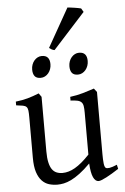

<svg xmlns="http://www.w3.org/2000/svg" viewBox="-61 -946 651 1003"><g transform="rotate(-5 265.0 -444.5)"><path d="M522 -40Q503.9 -28.3 487.3 -18.3Q470.7 -8.3 456.5 -1Q442.4 6.3 431.6 10.5Q420.9 14.6 415 14.6Q397.9 14.6 387.2 -8.1Q376.5 -30.8 373.5 -81.1Q343.3 -50.8 318.1 -32Q293 -13.2 271.7 -2.9Q250.5 7.3 232.7 11Q214.8 14.6 199.2 14.6Q176.3 14.6 155.3 8.3Q134.3 2 118.2 -14.9Q102.1 -31.7 92.5 -61Q83 -90.3 83 -136.2V-347.2Q83 -370.6 81.5 -383.5Q80.1 -396.5 74 -403.1Q67.9 -409.7 55.2 -412.1Q42.5 -414.6 20 -417V-436.5Q37.6 -438.5 53 -441.4Q68.4 -444.3 82.8 -448.2Q97.2 -452.1 111.8 -457.3Q126.5 -462.4 142.6 -468.8L156.2 -449.7V-163.1Q156.2 -128.9 161.4 -106Q166.5 -83 176 -69.3Q185.5 -55.7 199.5 -49.8Q213.4 -43.9 231 -43.9Q246.6 -43.9 262.9 -48.6Q279.3 -53.2 296.6 -63.2Q314 -73.2 333 -89.1Q352.1 -105 373.5 -127.9V-347.2Q373.5 -369.1 371.3 -382.3Q369.1 -395.5 361.8 -402.8Q354.5 -410.2 341.1 -413.1Q327.6 -416 305.2 -417V-436.5Q340.3 -440.9 372.6 -450.2Q404.8 -459.5 432.1 -468.8L446.8 -449.7V-124Q446.8 -93.8 449 -74.7Q451.2 -55.7 458 -50.8Q463.9 -46.9 478 -49.1Q492.2 -51.3 517.1 -62ZM412.6 -615.7Q412.6 -602.1 408.2 -589.8Q403.8 -577.6 396.2 -568.6Q388.7 -559.6 378.4 -554.2Q368.2 -548.8 356 -548.8Q334 -548.8 324.5 -561Q314.9 -573.2 314.9 -595.7Q314.9 -609.4 319.3 -621.6Q323.7 -633.8 331.5 -642.8Q339.4 -651.9 349.4 -657Q359.4 -662.1 371.1 -662.1Q412.6 -662.1 412.6 -615.7ZM217.3 -615.7Q217.3 -602.1 212.9 -589.8Q208.5 -577.6 200.9 -568.6Q193.4 -559.6 183.1 -554.2Q172.9 -548.8 160.6 -548.8Q138.7 -548.8 129.2 -561Q119.6 -573.2 119.6 -595.7Q119.6 -609.4 124 -621.6Q128.4 -633.8 136.2 -642.8Q144 -651.9 154.1 -657Q164.1 -662.1 175.8 -662.1Q217.3 -662.1 217.3 -615.7ZM245.1 -687Q236.3 -688.5 229.5 -692.4Q222.7 -696.3 217.3 -700.7L331.5 -902.8Q337.4 -902.3 346.9 -901.1Q356.4 -899.9 366.9 -898.4Q377.4 -897 387.2 -895Q397 -893.1 402.3 -891.6L413.6 -872.6Z"/></g></svg>

Font: Noto Serif Devanagari
Style: Bold
Weight: 700
Designer: Monotype Design Team
Foundry: Monotype Imaging Inc.
Version: Version 1.01